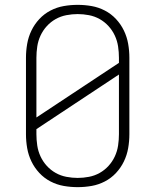

<svg xmlns="http://www.w3.org/2000/svg" viewBox="-20 -763 640 791"><path d="M300 8Q271 8 242.5 3Q214 -2 188 -15.5Q162 -29 142 -50.5Q122 -72 109.5 -98Q97 -124 92 -152.5Q87 -181 87 -210V-525Q87 -554 92 -582.5Q97 -611 109.5 -637Q122 -663 142 -684.5Q162 -706 188 -719.5Q214 -733 242.5 -738Q271 -743 300 -743Q329 -743 357.5 -738Q386 -733 412 -719.5Q438 -706 458 -684.5Q478 -663 490.5 -637Q503 -611 508 -582.5Q513 -554 513 -525V-210Q513 -181 508 -152.5Q503 -124 490.5 -98Q478 -72 458 -50.5Q438 -29 412 -15.5Q386 -2 357.5 3Q329 8 300 8ZM130 -279 470 -504V-525Q470 -548 466.5 -571.5Q463 -595 453 -616.5Q443 -638 427 -655.5Q411 -673 390.5 -684.5Q370 -696 346.5 -700.5Q323 -705 300 -705Q277 -705 253.5 -700.5Q230 -696 209.5 -684.5Q189 -673 173 -655.5Q157 -638 147 -616.5Q137 -595 133.5 -571.5Q130 -548 130 -525ZM300 -30Q323 -30 346.5 -34.5Q370 -39 390.5 -50.5Q411 -62 427 -79.5Q443 -97 453 -118.5Q463 -140 466.5 -163.5Q470 -187 470 -210V-456L130 -231V-210Q130 -187 133.5 -163.5Q137 -140 147 -118.5Q157 -97 173 -79.5Q189 -62 209.5 -50.5Q230 -39 253.5 -34.5Q277 -30 300 -30Z"/></svg>

Font: Iosevka Aile Extralight
Style: Regular
Weight: 200
Designer: Belleve Invis
Foundry: Belleve Invis
Version: Version 31.1.0; ttfautohint (v1.8.4)